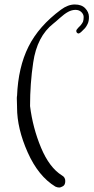

<svg xmlns="http://www.w3.org/2000/svg" viewBox="-20 -691 417 856"><path d="M56 -216 55 -252Q55 -262 56 -263Q61 -391 107 -483Q153 -575 252 -648Q283 -671 313.5 -671Q344 -671 360 -654Q376 -637 376.5 -617Q377 -597 370.5 -584Q364 -571 359 -565.5Q354 -560 343.5 -550Q333 -540 327.5 -542Q322 -544 320.5 -549.5Q319 -555 322 -559Q325 -563 329 -567.5Q333 -572 335.5 -574Q338 -576 341 -580Q344 -584 346 -587Q348 -590 350 -594Q353 -603 353 -615Q353 -627 343 -637Q333 -647 316.5 -647Q300 -647 283.5 -638Q267 -629 246.5 -610.5Q226 -592 218 -586Q145 -529 128 -412Q114 -319 114 -218Q126 -121 163 -32.5Q200 56 256 91Q271 99 271 116Q271 133 261 139Q251 145 243.5 145Q236 145 227 141Q151 95 103.5 -11.5Q56 -118 56 -212Z"/></svg>

Font: Ruge Boogie
Style: Regular
Weight: 400
Version: Version 1.003